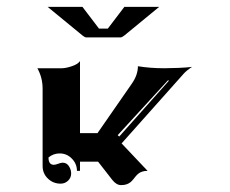

<svg xmlns="http://www.w3.org/2000/svg" viewBox="-20 -665 660 552"><path d="M87.4 -468.8H158.2Q168.9 -468.8 186.2 -474.5Q203.4 -480.2 210 -489.3V-282.2H260.3L359.1 -424.6Q376.5 -449.5 376.5 -474.6Q411.9 -468.8 452.6 -468.8Q467 -468.8 493 -469.8Q519 -470.9 532.2 -472.7Q526.4 -469.2 519.4 -463.6Q512.5 -458 508.8 -453.9L329.6 -252.7L404.3 -173.8Q395.3 -173.8 388.5 -171.5Q381.8 -169.2 377.6 -165.6Q373.3 -162.1 369.8 -157.7Q366.2 -153.3 362.7 -148.9Q359.1 -144.5 354.9 -141Q350.6 -137.5 343.9 -135.1Q337.2 -132.8 328.1 -132.8Q314.5 -132.8 302.5 -148.2L262 -200.2H210V-173.8H201.2Q201.2 -194.3 186.5 -209.1Q171.9 -223.9 151.4 -223.9Q133.3 -223.9 119.4 -212.2Q119.4 -191.4 134.5 -191.2Q139.6 -191.2 147.3 -194.2Q155 -197.3 160.2 -197.3Q171.6 -197.3 178.1 -187.3Q184.6 -177.2 184.6 -166.3Q184.6 -154.1 175.7 -145.5Q166.7 -137 154.3 -137Q132.8 -137 117.7 -151.6Q102.5 -166.3 102.5 -187.5V-410.2Q102.5 -441.9 87.4 -468.8ZM318.4 -276.4 322.8 -272.5 465.3 -432.6 463.4 -434.6ZM116.9 -645.3H217L264.6 -582.8H290Q337.4 -645 337.6 -645.3H437.7L337.2 -562.7Q330.6 -557.4 326.2 -557.4H228.5Q223.9 -557.4 217.5 -562.7Z"/></svg>

Font: AgreloyInT3
Style: Medium
Weight: 400
Designer: gluk
Foundry: gluk
Version: Version 0.27